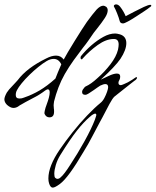

<svg xmlns="http://www.w3.org/2000/svg" viewBox="-40 -461 711 877"><path d="M490 -441Q500 -441 508.5 -430.5Q517 -420 524 -407.5Q531 -395 534 -387Q551 -396 574 -408Q597 -420 617.5 -429.5Q638 -439 647 -439Q651 -439 651 -435Q651 -433 648.5 -431Q646 -429 643 -427Q636 -421 618.5 -409.5Q601 -398 581 -385Q561 -372 544.5 -363Q528 -354 522 -354Q510 -354 507 -364Q503 -380 494.5 -401Q486 -422 481 -430Q480 -431 480 -434Q480 -437 483.5 -439Q487 -441 490 -441ZM186 75Q171 75 164 60Q163 59 163 54Q163 49 168 31Q170 26 171.5 21Q173 16 175 11Q177 6 179 -0.5Q181 -7 183 -14Q187 -29 187 -39Q187 -53 178 -53Q175 -53 167 -48Q154 -38 139.5 -29Q125 -20 109 -12L77 5L56 17Q53 18 42 26Q32 32 21 32Q8 32 -8 18Q-20 6 -20 -7Q-20 -18 -9 -38Q-1 -51 18 -70Q26 -78 31.5 -84.5Q37 -91 41 -95Q83 -151 171 -194Q196 -207 216 -207Q238 -207 251 -189Q257 -201 270.5 -223.5Q284 -246 300.5 -273Q317 -300 332.5 -324Q348 -348 357 -361Q384 -398 401 -417Q418 -435 432 -435Q437 -435 445 -430Q452 -424 452 -414Q452 -399 439 -379Q426 -359 403 -330Q401 -327 397 -322.5Q393 -318 388 -311Q377 -295 365 -277.5Q353 -260 339 -243Q319 -217 297 -186.5Q275 -156 256 -123Q239 -93 227 -61.5Q215 -30 207 2Q206 9 205.5 13.5Q205 18 205 20L206 35Q207 38 207 49Q207 75 186 75ZM49 -11Q60 -11 69 -15Q107 -28 141 -48Q175 -68 213 -102Q218 -116 225 -132Q232 -148 240 -167Q228 -192 205 -192Q190 -192 173 -182Q156 -172 135 -155Q115 -139 94.5 -119Q74 -99 59 -80.5Q44 -62 38 -50Q32 -40 32 -27Q32 -11 49 -11ZM201 396Q190 396 184 376Q181 367 181 354Q181 298 233 222Q259 184 291.5 143Q324 102 358 66.5Q392 31 419 9Q429 1 436.5 -13Q444 -27 449 -41.5Q454 -56 454 -63Q454 -77 441 -77Q433 -77 418 -70Q411 -66 404.5 -61Q398 -56 389 -50L365 -34Q356 -28 349 -28Q335 -28 335 -41Q335 -50 345 -60Q345 -63 351 -66Q376 -77 406 -105Q438 -133 464.5 -167.5Q491 -202 499 -234Q502 -249 502 -258Q502 -283 480 -283Q445 -283 406.5 -255.5Q368 -228 337 -193Q336 -190 333 -190Q328 -190 328 -198Q328 -203 331 -206Q351 -231 377.5 -254Q404 -277 432 -292.5Q460 -308 486 -308Q490 -308 495.5 -307Q501 -306 508 -304Q537 -295 537 -264Q537 -233 510 -192Q485 -156 420 -97L456 -114Q479 -125 494 -125Q502 -125 506 -121Q509 -117 509 -111Q509 -103 506 -97Q501 -89 501 -83Q501 -72 512 -72Q515 -72 526.5 -77Q538 -82 544 -85Q555 -91 563.5 -96.5Q572 -102 579 -107Q586 -111 586 -105Q583 -97 574 -92Q567 -87 555.5 -77.5Q544 -68 527 -55L483 -20Q474 -12 460 14L428 75L416 97Q398 130 380.5 164Q363 198 343 230Q273 350 234 379Q211 396 201 396ZM222 356Q230 356 237 349Q253 336 282 290Q315 240 346 184Q377 128 393 87Q395 82 396 78Q397 74 398 72Q400 66 400 65Q400 54 388 60Q384 62 379.5 65Q375 68 370 73Q342 97 311.5 135.5Q281 174 235 248Q222 269 215 292.5Q208 316 208 333Q208 347 212 351Q217 356 222 356Z"/></svg>

Font: Allison
Style: Regular
Weight: 400
Designer: Robert E. Leuschke
Foundry: Robert E. Leuschke
Version: Version 1.010; ttfautohint (v1.8.3)